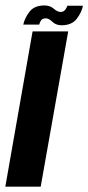

<svg xmlns="http://www.w3.org/2000/svg" viewBox="-60 -702 332 722"><path d="M-40 0 62.5 -584H196.5L93 0ZM171.5 -607Q150.5 -607 137 -620Q123.5 -633 112.5 -633Q99.5 -633 94.2 -625Q89 -617 87.5 -609.5H27.5Q33 -634.5 51 -658Q69 -681.5 107.5 -681.5Q128.5 -681.5 142.2 -669.2Q156 -657 168 -657Q178.5 -657 185 -665Q191.5 -673 193 -680.5H252Q247 -655.5 228.5 -631.2Q210 -607 171.5 -607Z"/></svg>

Font: Anybody UltraCondensed Regular
Style: Bold Italic
Weight: 700
Width: 1
Italic angle: -10°
Designer: Tyler Finck
Foundry: Etcetera Type Company
Version: Version 1.010; ttfautohint (v1.8.3) -l 8 -r 50 -G 200 -x 14 